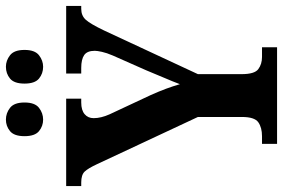

<svg xmlns="http://www.w3.org/2000/svg" viewBox="-174 -784 958 650"><g transform="rotate(-90 305.0 -459.0)"><path d="M143 0V-51H169Q198 -51 216 -63.5Q234 -76 234 -119V-268L74 -610Q60 -640 49 -651.5Q38 -663 12 -663H0V-714H296V-663H283Q257 -663 243.5 -651.5Q230 -640 230 -621Q230 -596 243 -567L308 -428Q321 -399 329.5 -376Q338 -353 345 -329Q354 -353 366.5 -382Q379 -411 392 -443L442 -556Q451 -577 454.5 -593Q458 -609 458 -617Q458 -643 443.5 -653Q429 -663 400 -663H381V-714H610V-663H600Q577 -663 563 -647.5Q549 -632 527 -586L379 -268V-120Q379 -76 396 -63.5Q413 -51 437 -51H470V0ZM404 -792Q381 -792 364 -806Q347 -820 347 -855Q347 -890 364 -904Q381 -918 404 -918Q425 -918 443 -904Q461 -890 461 -855Q461 -820 443 -806Q425 -792 404 -792ZM225 -792Q203 -792 186 -806Q169 -820 169 -855Q169 -890 186 -904Q203 -918 225 -918Q247 -918 265 -904Q283 -890 283 -855Q283 -820 265 -806Q247 -792 225 -792Z"/></g></svg>

Font: Noto Serif Lao Condensed
Style: Bold
Weight: 700
Width: 3
Designer: Monotype Design Team
Foundry: Monotype Imaging Inc.
Version: Version 2.003; ttfautohint (v1.8.4.7-5d5b)